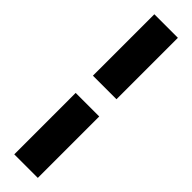

<svg xmlns="http://www.w3.org/2000/svg" viewBox="-312 -716 882 882"><g transform="rotate(45 129.0 -275.0)"><path d="M53 -331V-730H206V-331ZM53 180V-219H206V180Z"/></g></svg>

Font: MuseoModerno ExtraBold
Style: Regular
Weight: 800
Designer: Pablo Cosgaya, Héctor Gatti, Marcela Romero, and the Authors of The MuseoModerno Project.
Foundry: Omnibus-Type Team
Version: Version 1.001